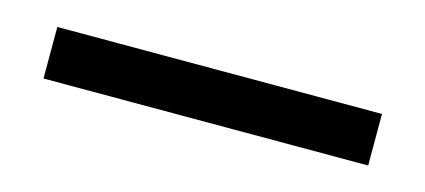

<svg xmlns="http://www.w3.org/2000/svg" viewBox="-25 -42 503 227"><g transform="rotate(15 226.5 71.5)"><path d="M27.9 103.3V40.2H425.3V103.3Z"/></g></svg>

Font: Anek Tamil Medium
Style: Regular
Weight: 500
Designer: Aadarsh Rajan (Tamil), Yesha Goshar (Latin)
Foundry: Ek Type
Version: Version 1.003